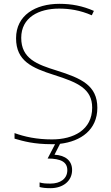

<svg xmlns="http://www.w3.org/2000/svg" viewBox="-20 -837 583 1004"><path d="M357 52C357 4 323 -25 265 -28L294 -85C404 -98 489 -159 489 -273C489 -391 404 -428 277 -468C174 -500 91 -530 91 -639C91 -746 183 -792 289 -792C342 -792 398 -784 460 -757L471 -780C412 -806 354 -817 291 -817C165 -817 64 -757 64 -637C64 -518 147 -482 263 -445C386 -406 462 -373 462 -274C462 -158 365 -108 252 -108C171 -108 109 -122 56 -141V-112C104 -98 158 -83 250 -83C256 -83 262 -83 268 -83L229 -8C300 -8 332 11 332 53C332 98 295 123 244 123C219 123 204 122 187 117V141C202 145 219 147 244 147C309 147 357 110 357 52Z"/></svg>

Font: Noto Sans Telugu UI Thin
Style: Regular
Weight: 100
Designer: Jelle Bosma - Monotype Design Team
Foundry: Monotype Imaging Inc.
Version: Version 2.005